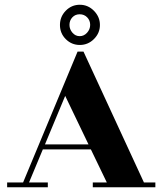

<svg xmlns="http://www.w3.org/2000/svg" viewBox="-20 -787 683 807"><path d="M633 -20V0H370V-20H429L362 -159H160L102 -20H181V0H10V-20H77L306 -570H331L585 -20ZM169 -180H352L254 -384ZM400 -682Q400 -648 375 -623Q350 -598 315.5 -598Q281 -598 256.5 -622.5Q232 -647 232 -682Q232 -717 256.5 -742Q281 -767 315.5 -767Q350 -767 375 -741.5Q400 -716 400 -682ZM346.5 -714Q334 -727 315 -727Q296 -727 284 -714Q272 -701 272 -682.5Q272 -664 284.5 -649.5Q297 -635 315 -635Q333 -635 346 -649.5Q359 -664 359 -682.5Q359 -701 346.5 -714Z"/></svg>

Font: Rozha One
Style: Regular
Weight: 400
Designer: Tim Donaldson, Indian Type Foundry
Foundry: Indian Type Foundry
Version: Version 1.300;PS 1.0;hotconv 1.0.78;makeotf.lib2.5.61930; tt